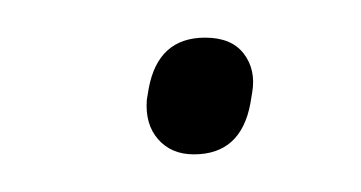

<svg xmlns="http://www.w3.org/2000/svg" viewBox="-20 -325 192 102"><path d="M83 -243Q71 -243 64 -251Q57 -259 58 -272L59 -278Q64 -305 89 -305Q103 -305 109.5 -296.5Q116 -288 114 -276L113 -270Q108 -243 83 -243Z"/></svg>

Font: Sofia Sans Extra Condensed ExtraLight
Style: Italic
Weight: 250
Italic angle: -9°
Version: Version 4.100